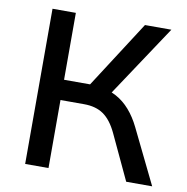

<svg xmlns="http://www.w3.org/2000/svg" viewBox="-79 -782 838 859"><g transform="rotate(10 340.0 -352.5)"><path d="M91 0V-705H197V-401H327L303 -382L511 -705H631L404 -363L362 -396Q403 -391 437 -372.5Q471 -354 498.5 -322.5Q526 -291 547 -248L668 0H550L454 -205Q428 -260 393 -284.5Q358 -309 304 -309H197V0Z"/></g></svg>

Font: NunitoSans_10ptSemiBold
Style: Regular
Weight: 600
Designer: Vernon Adams
Foundry: Vernon Adams
Version: Version 3.101;gftools[0.9.27]